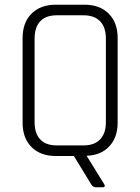

<svg xmlns="http://www.w3.org/2000/svg" viewBox="-20 -663 596 816"><path d="M221 -45H335Q381 -45 405.5 -70.5Q430 -96 430 -144V-499Q430 -547 405.5 -572.5Q381 -598 335 -598H221Q175 -598 151 -572.5Q127 -547 127 -499V-144Q127 -96 151 -70.5Q175 -45 221 -45ZM416 133H388Q375 133 368 121L294 0H217Q152 0 114 -38Q76 -76 76 -142V-501Q76 -567 114 -605Q152 -643 217 -643H339Q404 -643 442 -605Q480 -567 480 -501V-142Q480 -79 444.5 -41Q409 -3 348 -1L423 120Q430 133 416 133Z"/></svg>

Font: Rajdhani
Style: Regular
Weight: 400
Designer: Satya Rajpurohit, Jyotish Sonowal
Foundry: Indian Type Foundry
Version: Version 1.201;PS 1.0;hotconv 1.0.78;makeotf.lib2.5.61930; tt